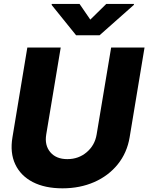

<svg xmlns="http://www.w3.org/2000/svg" viewBox="-20 -977 779 1008"><path d="M563.5 -727.5H738.8L660.6 -256.3Q647 -174.8 598.4 -114.5Q549.8 -54.2 474.9 -21.2Q399.9 11.7 308.1 11.7Q215.8 11.7 152.1 -21.2Q88.4 -54.2 60.1 -114.5Q31.7 -174.8 45.4 -256.3L123.5 -727.5H298.8L222.7 -271Q213.4 -214.4 244.1 -178Q274.9 -141.6 333.5 -141.6Q392.6 -141.6 435.3 -178Q478 -214.4 487.3 -271ZM397.5 -956.5 454.1 -874 538.1 -956.5H683.6L682.6 -951.2L502.9 -792H379.4L251 -951.2L252 -956.5Z"/></svg>

Font: Inter Display Extra Bold
Style: Italic
Weight: 800
Italic angle: -9.39999°
Designer: Rasmus Andersson
Foundry: rsms
Version: Version 4.000;git-4fc901f